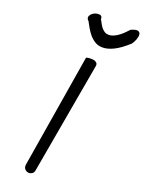

<svg xmlns="http://www.w3.org/2000/svg" viewBox="-277 -889 711 932"><g transform="rotate(30 79.0 -422.5)"><path d="M39.1 -615.2Q46.9 -619.1 57.1 -621.6Q67.4 -624 76.7 -624Q85.9 -624 92.8 -619.6Q99.6 -615.2 100.6 -605.5V-21.5Q101.6 -6.8 92.8 1Q84 8.8 73.7 8.8Q63.5 8.8 54.7 1.5Q45.9 -5.9 45.9 -21.5ZM8.8 -811.5Q12.7 -808.6 19 -799.8Q25.4 -791 34.2 -782.2Q43 -773.4 55.2 -768.1Q67.4 -762.7 83 -766.6Q98.6 -770.5 117.2 -787.1Q135.7 -803.7 158.2 -839.8Q180.7 -855.5 192.4 -854Q204.1 -852.5 207 -841.3Q210 -830.1 207 -814Q204.1 -797.9 197.3 -785.2Q164.1 -742.2 136.2 -722.2Q108.4 -702.1 84.5 -697.8Q60.5 -693.4 41.5 -701.2Q22.5 -709 7.3 -722.2Q-7.8 -735.4 -19.5 -750Q-31.2 -764.6 -39.1 -774.4Q-54.7 -784.2 -50.3 -797.9Q-45.9 -811.5 -33.2 -820.3Q-20.5 -829.1 -6.8 -829.1Q6.8 -829.1 8.8 -811.5Z"/></g></svg>

Font: Shadows Into Light Two
Style: Regular
Weight: 400
Designer: Kimberly Geswein
Foundry: Kimberly Geswein
Version: Version 1.003 2012